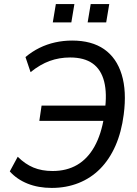

<svg xmlns="http://www.w3.org/2000/svg" viewBox="-20 -913 674 942"><path d="M234 9Q168 9 115.5 -12Q63 -33 28 -72L67 -144Q103 -108 144 -91Q185 -74 238 -74Q307 -74 358.5 -104Q410 -134 443.5 -194Q477 -254 491 -342L510 -320H173L184 -395H520L494 -368Q506 -454 491 -513Q476 -572 434.5 -601.5Q393 -631 324 -631Q271 -631 224 -614Q177 -597 130 -559L105 -633Q137 -660 173.5 -678Q210 -696 250.5 -705Q291 -714 334 -714Q430 -714 491 -671.5Q552 -629 577 -547.5Q602 -466 587 -351Q576 -265 546.5 -198Q517 -131 471.5 -85Q426 -39 365.5 -15Q305 9 234 9ZM410 -803 425 -893H516L501 -803ZM239 -803 254 -893H345L330 -803Z"/></svg>

Font: Nunito Sans 10pt SemiCondensed Medium
Style: Italic
Weight: 500
Width: 4
Italic angle: -9°
Designer: Vernon Adams
Foundry: Vernon Adams
Version: Version 3.101;gftools[0.9.27]